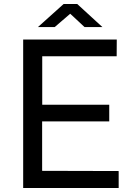

<svg xmlns="http://www.w3.org/2000/svg" viewBox="-20 -937 672 957"><path d="M95.5 -740H562L561.5 -656.5H190.5V-415H524.5V-332H190V-85.5L571.5 -84.5V0H95.5ZM330 -868.5 252.5 -802H169L297 -917H365L490.5 -802H401.5Z"/></svg>

Font: 1883 Sans
Style: Regular
Weight: 400
Designer: 1883 Sans project is a fork of Public Sans.
Version: Version 1.009